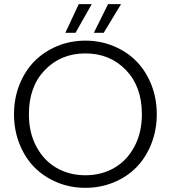

<svg xmlns="http://www.w3.org/2000/svg" viewBox="-20 -904 828 931"><path d="M713.6 -493.9Q740.2 -427.2 740.2 -350.1Q740.2 -272.9 713.6 -206.1Q687 -139.2 641.1 -92.5Q595.2 -45.9 531 -19.5Q466.8 6.8 394 6.8Q321.3 6.8 257.3 -19.5Q193.4 -45.9 147.2 -92.5Q101.1 -139.2 74.5 -206.1Q47.9 -272.9 47.9 -350.1Q47.9 -427.2 74.5 -493.9Q101.1 -560.5 147.2 -607.2Q193.4 -653.8 257.3 -680.4Q321.3 -707 394 -707Q466.8 -707 531 -680.4Q595.2 -653.8 641.1 -607.2Q687 -560.5 713.6 -493.9ZM120.1 -350.1Q120.1 -260.7 156.5 -192.9Q192.9 -125 254.6 -89.6Q316.4 -54.2 394 -54.2Q471.7 -54.2 533.4 -89.6Q595.2 -125 631.6 -192.9Q668 -260.7 668 -350.1Q668 -484.4 590.3 -564.7Q512.7 -645 394 -645Q275.4 -645 197.8 -564.7Q120.1 -484.4 120.1 -350.1ZM361.8 -883.8H424.8L346.2 -745.1H296.9ZM503.9 -883.8H566.9L482.9 -745.1H435.1Z"/></svg>

Font: SVN-Poppins Light
Style: Regular
Weight: 300
Designer: Ninad Kale (Devanagari), Jonny Pinhorn (Latin)
Foundry: Indian Type Foundry
Version: Version 3.002 2017